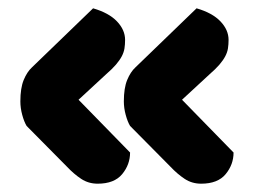

<svg xmlns="http://www.w3.org/2000/svg" viewBox="-20 -461 614 462"><path d="M293 -94Q293 -65 274 -42Q255 -19 215 -19Q193 -19 175.5 -30.5Q158 -42 141 -60L44 -158Q38 -168 33.5 -184.5Q29 -201 29 -217Q29 -249 37 -268.5Q45 -288 57 -299L204 -441Q242 -430 261.5 -409.5Q281 -389 281 -365Q281 -354 279.5 -344.5Q278 -335 273 -325.5Q268 -316 259 -305.5Q250 -295 235 -282L169 -221ZM542 -94Q542 -65 523 -42Q504 -19 464 -19Q442 -19 424.5 -30.5Q407 -42 390 -60L293 -158Q287 -168 282.5 -184.5Q278 -201 278 -217Q278 -249 286 -268.5Q294 -288 306 -299L453 -441Q491 -430 510.5 -409.5Q530 -389 530 -365Q530 -354 528.5 -344.5Q527 -335 522 -325.5Q517 -316 508 -305.5Q499 -295 484 -282L418 -221Z"/></svg>

Font: Baloo 2 Latin ExtraBold
Style: Regular
Weight: 400
Designer: Sarang Kulkarni and Ek Type
Foundry: Ek Type
Version: Version 1.001